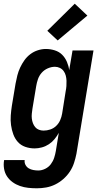

<svg xmlns="http://www.w3.org/2000/svg" viewBox="-33 -792 553 1035"><path d="M166 223Q142 223 119 220.5Q96 218 74.5 210.5Q53 203 35 190Q17 177 5 159Q-7 141 -11 118Q-15 95 -11 72V71H100Q98 85 104.5 97Q111 109 122 115.5Q133 122 146.5 124.5Q160 127 174 127Q192 127 210.5 118Q229 109 241 93Q253 77 259 58.5Q265 40 268 22L284 -76Q274 -58 261 -42Q248 -26 230.5 -14.5Q213 -3 193 2.5Q173 8 154 8Q127 8 103 -0.5Q79 -9 63 -27Q47 -45 38.5 -68.5Q30 -92 26.5 -117.5Q23 -143 25 -169.5Q27 -196 31 -222L51 -342Q55 -364 60.5 -385.5Q66 -407 75.5 -427.5Q85 -448 98.5 -467Q112 -486 130.5 -500Q149 -514 171 -521Q193 -528 214 -528Q239 -528 262.5 -520.5Q286 -513 302 -497Q318 -481 327.5 -459Q337 -437 340 -414L358 -520H471L379 37Q374 62 366 86.5Q358 111 343.5 133Q329 155 308.5 173Q288 191 264.5 202.5Q241 214 216 218.5Q191 223 166 223ZM202 -88Q220 -88 238 -94Q256 -100 270 -113.5Q284 -127 291.5 -144.5Q299 -162 302 -180L321 -300Q324 -314 325 -328.5Q326 -343 325.5 -357Q325 -371 321.5 -384.5Q318 -398 310 -409Q302 -420 289.5 -426Q277 -432 263 -432Q244 -432 224.5 -423.5Q205 -415 191.5 -399.5Q178 -384 171.5 -365Q165 -346 162 -327L142 -207Q140 -193 138.5 -179.5Q137 -166 138.5 -153Q140 -140 144.5 -128Q149 -116 157 -106.5Q165 -97 177 -92.5Q189 -88 202 -88ZM278 -574 222 -626 370 -772 438 -708Z"/></svg>

Font: Iosevka Oblique
Style: Bold
Weight: 700
Italic angle: -9°
Monospace: yes
Designer: Belleve Invis
Foundry: Belleve Invis
Version: Version 32.5.0; ttfautohint (v1.8.4)